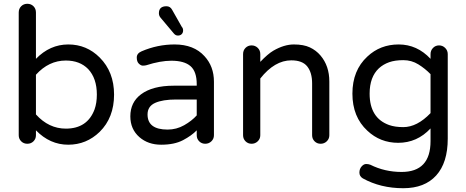

<svg xmlns="http://www.w3.org/2000/svg" viewBox="-20 -755 2466 1015"><path d="M170 -444Q244 -520 341 -520Q438 -520 507 -451Q583 -375 583 -255Q583 -133 507 -58Q437 10 340.5 10Q244 10 170 -66V-40Q170 -21 157 -8Q144 5 124.5 5Q105 5 92 -8Q79 -21 79 -40V-689Q79 -709 92 -722Q105 -735 124.5 -735Q144 -735 157 -722Q170 -709 170 -689ZM170 -150Q238 -75 328 -75Q442 -75 480 -177Q492 -211 492 -255Q492 -341 446 -390Q402 -435 328 -435Q238 -435 170 -360Z M729 -484Q813 -520 903 -520Q1005 -520 1061 -458Q1111 -404 1111 -323V-40Q1111 -21 1097.5 -8Q1084 5 1065 5Q1046 5 1033 -8Q1020 -21 1020 -40V-66Q993 -38 947.5 -14Q902 10 832 10Q763 10 717 -30Q669 -72 669 -140Q669 -214 725 -256Q786 -302 899 -302H1020V-310Q1020 -377 987 -405.5Q954 -434 886 -434Q828 -434 753 -410Q745 -408 735 -408Q725 -408 714 -418.5Q703 -429 703 -451Q703 -473 729 -484ZM760 -150Q760 -70 866 -70Q913 -70 953.5 -93Q994 -116 1020 -145V-229H911Q840 -229 800 -211Q760 -193 760 -150ZM820 -685Q820 -722 860 -722Q880 -722 890 -703L941 -613Q948 -606 948 -594Q948 -582 940.5 -574.5Q933 -567 920.5 -567Q908 -567 899 -578L830 -660Q820 -671 820 -685Z M1520 -436Q1432 -436 1356 -340V-40Q1356 -21 1342.5 -8Q1329 5 1310 5Q1291 5 1278 -8Q1265 -21 1265 -40V-469Q1265 -489 1278 -502Q1291 -515 1310 -515Q1329 -515 1342.5 -502Q1356 -489 1356 -469V-428Q1396 -470 1425 -487Q1482 -520 1533.5 -520Q1585 -520 1618 -504.5Q1651 -489 1674 -462Q1721 -407 1721 -324V-40Q1721 -21 1707.5 -8Q1694 5 1675 5Q1656 5 1643 -8Q1630 -21 1630 -40V-314Q1630 -371 1604.5 -403.5Q1579 -436 1520 -436Z M2256 -444V-469Q2256 -488 2269 -501.5Q2282 -515 2301 -515Q2320 -515 2333.5 -501.5Q2347 -488 2347 -469V-22Q2347 105 2286 172.5Q2225 240 2112 240Q1992 240 1898 188Q1880 177 1880 157.5Q1880 138 1891.5 125Q1903 112 1915.5 112Q1928 112 1938 116Q2014 154 2103 154Q2256 154 2256 -9V-76Q2185 0 2085 0Q1990 0 1922 -64Q1843 -137 1843 -260Q1843 -383 1922 -456Q1990 -520 2087.5 -520Q2185 -520 2256 -444ZM2256 -363Q2228 -392 2192 -414.5Q2156 -437 2112 -437Q2068 -437 2037 -426Q2006 -415 1983 -394Q1934 -348 1934 -260Q1934 -131 2037 -94Q2068 -83 2112 -83Q2185 -83 2256 -157Z"/></svg>

Font: Varela Round
Style: Regular
Weight: 400
Designer: Joe Prince
Foundry: Joe Prince
Version: Version 1.000